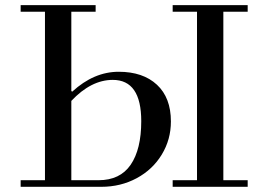

<svg xmlns="http://www.w3.org/2000/svg" viewBox="-20 -720 1015 740"><path d="M59.6 0V-25.4H153.3V-674.8H59.6V-700.2H348.6V-674.8H254.9V-369.1L258.3 -366.7Q341.8 -443.4 437.5 -443.4Q531.2 -443.4 585 -393.3Q638.7 -343.3 638.7 -252Q638.7 -182.1 603.5 -124.3Q568.4 -66.4 506.8 -33.2Q445.3 0 370.1 0ZM254.9 -25.4H359.4Q442.9 -25.4 483.6 -85Q524.4 -144.5 524.4 -252.9Q524.4 -412.1 414.6 -412.1Q331.1 -412.1 254.9 -331.1ZM645.5 0V-25.4H739.3V-674.8H645.5V-700.2H934.6V-674.8H840.8V-25.4H934.6V0Z"/></svg>

Font: Theano Didot
Style: Regular
Weight: 400
Designer: Alexey Kryukov
Version: Version 2.0